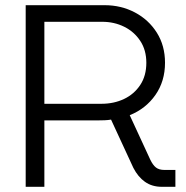

<svg xmlns="http://www.w3.org/2000/svg" viewBox="-20 -720 715 740"><path d="M79 0V-700H383Q447 -700 500 -672Q553 -644 584.5 -594Q616 -544 616 -478Q616 -407 579 -354Q542 -301 480 -276L559 -105Q569 -84 581 -74.5Q593 -65 614 -65H656V0H604Q566 0 539 -19Q512 -38 494 -73L408 -259Q396 -257 383.5 -256.5Q371 -256 359 -256H151V0ZM151 -320H371Q419 -320 458 -338.5Q497 -357 520.5 -392.5Q544 -428 544 -478Q544 -527 520.5 -562.5Q497 -598 458.5 -617Q420 -636 374 -636H151Z"/></svg>

Font: MuseoModerno Light
Style: Regular
Weight: 300
Designer: Pablo Cosgaya, Héctor Gatti, Marcela Romero, and the Authors of The MuseoModerno Project.
Foundry: Omnibus-Type Team
Version: Version 1.001